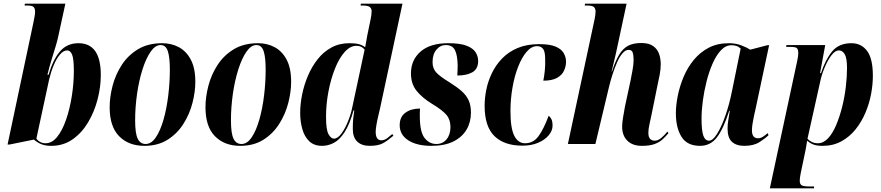

<svg xmlns="http://www.w3.org/2000/svg" viewBox="-20 -780 4770 1040"><path d="M257 10Q225 10 202.5 0.5Q180 -9 164 -24L31 3H21L161 -658Q165 -677 167.5 -692Q170 -707 170 -717Q170 -735 161.5 -742.5Q153 -750 131 -750H113L115 -760H334L296 -585Q292 -564 282 -531Q272 -498 259.5 -457.5Q247 -417 237 -375H243Q267 -457 305 -501.5Q343 -546 405 -546Q526 -546 526 -374Q526 -309 508.5 -241.5Q491 -174 457 -117Q423 -60 373 -25Q323 10 257 10ZM227 -4Q262 -4 290 -39Q318 -74 338 -132Q358 -190 369 -259.5Q380 -329 380 -397Q380 -461 370.5 -484Q361 -507 344 -507Q324 -507 305 -485Q286 -463 271 -427Q256 -391 246 -349L177 -29Q196 -4 227 -4Z M762 10Q677 10 625.5 -42Q574 -94 574 -199Q574 -255 590 -316Q606 -377 640 -429Q674 -481 728 -513.5Q782 -546 859 -546Q908 -546 948.5 -524.5Q989 -503 1013.5 -457Q1038 -411 1038 -337Q1038 -283 1022.5 -222.5Q1007 -162 973.5 -109Q940 -56 887.5 -23Q835 10 762 10ZM769 0Q800 0 824.5 -36.5Q849 -73 866 -133Q883 -193 891.5 -264Q900 -335 900 -403Q900 -470 889 -503Q878 -536 850 -536Q821 -536 796 -500Q771 -464 752 -404.5Q733 -345 722.5 -272.5Q712 -200 712 -128Q712 -57 726 -28.5Q740 0 769 0Z M1281 10Q1196 10 1144.5 -42Q1093 -94 1093 -199Q1093 -255 1109 -316Q1125 -377 1159 -429Q1193 -481 1247 -513.5Q1301 -546 1378 -546Q1427 -546 1467.5 -524.5Q1508 -503 1532.5 -457Q1557 -411 1557 -337Q1557 -283 1541.5 -222.5Q1526 -162 1492.5 -109Q1459 -56 1406.5 -23Q1354 10 1281 10ZM1288 0Q1319 0 1343.5 -36.5Q1368 -73 1385 -133Q1402 -193 1410.5 -264Q1419 -335 1419 -403Q1419 -470 1408 -503Q1397 -536 1369 -536Q1340 -536 1315 -500Q1290 -464 1271 -404.5Q1252 -345 1241.5 -272.5Q1231 -200 1231 -128Q1231 -57 1245 -28.5Q1259 0 1288 0Z M1725 10Q1681 10 1655 -15Q1629 -40 1617.5 -81Q1606 -122 1606 -168Q1606 -216 1616.5 -268Q1627 -320 1648 -369.5Q1669 -419 1700.5 -459Q1732 -499 1775 -522.5Q1818 -546 1873 -546Q1904 -546 1923 -541Q1942 -536 1958 -524Q1960 -538 1964 -557Q1968 -576 1969 -586L1987 -673Q1993 -700 1993 -720Q1993 -733 1983.5 -741.5Q1974 -750 1945 -750H1933L1935 -760H2160L2039 -195Q2035 -177 2029 -152Q2023 -127 2019 -103.5Q2015 -80 2015 -66Q2015 -20 2046 -20Q2062 -20 2078 -32Q2094 -44 2105 -54L2111 -45Q2081 -19 2055 -4.5Q2029 10 1983 10Q1939 10 1915 -13Q1891 -36 1891 -82Q1891 -114 1893 -135.5Q1895 -157 1899 -182H1895Q1874 -106 1846.5 -64Q1819 -22 1788 -6Q1757 10 1725 10ZM1789 -29Q1809 -29 1829 -56Q1849 -83 1865 -122.5Q1881 -162 1888 -198L1955 -511Q1939 -532 1911 -532Q1877 -532 1847 -498.5Q1817 -465 1794.5 -408.5Q1772 -352 1759 -284Q1746 -216 1746 -147Q1746 -77 1759.5 -53Q1773 -29 1789 -29Z M2316 10Q2238 10 2191.5 -20Q2145 -50 2145 -102Q2145 -147 2176 -169.5Q2207 -192 2255 -192Q2254 -181 2254 -171Q2254 -161 2254 -151Q2254 -66 2279.5 -33Q2305 0 2344 0Q2378 0 2399 -25.5Q2420 -51 2420 -92Q2420 -132 2398 -158Q2376 -184 2321 -217Q2267 -250 2236.5 -288Q2206 -326 2206 -382Q2206 -455 2258 -500.5Q2310 -546 2408 -546Q2472 -546 2507 -532.5Q2542 -519 2556 -497Q2570 -475 2570 -450Q2570 -407 2539.5 -389Q2509 -371 2457 -371Q2458 -387 2458.5 -400.5Q2459 -414 2459 -426Q2458 -482 2444 -509Q2430 -536 2395 -536Q2365 -536 2344 -511Q2323 -486 2323 -443Q2323 -409 2343.5 -387Q2364 -365 2415 -334Q2455 -309 2480.5 -286.5Q2506 -264 2518.5 -236.5Q2531 -209 2531 -170Q2531 -119 2507.5 -78.5Q2484 -38 2436.5 -14Q2389 10 2316 10Z M2810 9Q2711 9 2658 -43Q2605 -95 2605 -207Q2605 -248 2614 -293.5Q2623 -339 2644 -383Q2665 -427 2699.5 -463Q2734 -499 2784 -520Q2834 -541 2901 -541Q2957 -541 2988.5 -528Q3020 -515 3033 -493Q3046 -471 3046 -445Q3046 -421 3035 -397Q3024 -373 2997 -358Q2970 -343 2923 -343Q2928 -368 2931 -397Q2934 -426 2933 -460Q2933 -501 2921.5 -515.5Q2910 -530 2889 -530Q2859 -530 2833 -500Q2807 -470 2787 -419.5Q2767 -369 2756 -306Q2745 -243 2745 -178Q2745 -86 2765.5 -45Q2786 -4 2824 -4Q2869 -4 2897 -42.5Q2925 -81 2952 -153Q2960 -147 2966.5 -135Q2973 -123 2973 -99Q2973 -72 2952 -47Q2931 -22 2894.5 -6.5Q2858 9 2810 9Z M3457 10Q3406 10 3378 -18Q3350 -46 3350 -94Q3350 -114 3354.5 -141.5Q3359 -169 3365 -202L3396 -346Q3400 -367 3406 -399Q3412 -431 3412 -455Q3412 -481 3407 -495.5Q3402 -510 3385 -510Q3368 -510 3352 -491.5Q3336 -473 3322.5 -442.5Q3309 -412 3297.5 -376Q3286 -340 3278 -306L3205 0H3056L3201 -677Q3206 -702 3206 -718Q3206 -732 3198 -741Q3190 -750 3161 -750H3147L3149 -760H3374L3321 -513Q3319 -503 3313.5 -479Q3308 -455 3302 -430.5Q3296 -406 3293 -393H3295Q3313 -449 3333 -482.5Q3353 -516 3381 -531.5Q3409 -547 3454 -547Q3495 -547 3518 -530.5Q3541 -514 3550 -488Q3559 -462 3559 -432Q3559 -405 3553 -373.5Q3547 -342 3541 -316L3509 -158Q3503 -129 3497.5 -105Q3492 -81 3492 -60Q3492 -18 3527 -18Q3544 -18 3561.5 -32.5Q3579 -47 3595 -67L3601 -59Q3587 -42 3570 -26Q3553 -10 3526.5 0Q3500 10 3457 10Z M3772 10Q3702 10 3671.5 -39Q3641 -88 3641 -166Q3641 -211 3651.5 -262.5Q3662 -314 3683 -364Q3704 -414 3738 -455.5Q3772 -497 3819 -521.5Q3866 -546 3928 -546Q3965 -546 3995 -534.5Q4025 -523 4044 -511L4136 -535H4146L4072 -187Q4069 -175 4064.5 -154Q4060 -133 4056.5 -111.5Q4053 -90 4053 -74Q4053 -31 4086 -31Q4099 -31 4112 -39Q4125 -47 4138 -59L4143 -48Q4125 -30 4093.5 -10Q4062 10 4012 10Q3968 10 3944.5 -12Q3921 -34 3921 -83Q3921 -107 3925 -129.5Q3929 -152 3933 -180H3930Q3898 -81 3863 -35.5Q3828 10 3772 10ZM3821 -18Q3841 -18 3864.5 -55.5Q3888 -93 3909.5 -154.5Q3931 -216 3945 -287L3992 -517Q3980 -528 3967.5 -531.5Q3955 -535 3942 -535Q3911 -535 3885.5 -508Q3860 -481 3840.5 -437Q3821 -393 3807.5 -340Q3794 -287 3787 -234.5Q3780 -182 3780 -138Q3780 -74 3789.5 -46Q3799 -18 3821 -18Z M4298 -449Q4301 -463 4302.5 -474Q4304 -485 4304 -492Q4304 -510 4297.5 -518Q4291 -526 4263 -526H4238L4240 -536H4450L4422 -384H4427Q4451 -457 4487.5 -501.5Q4524 -546 4592 -546Q4645 -546 4676.5 -504.5Q4708 -463 4708 -369Q4708 -323 4698.5 -271.5Q4689 -220 4668 -170Q4647 -120 4614.5 -79.5Q4582 -39 4537.5 -14.5Q4493 10 4435 10Q4405 10 4386.5 3Q4368 -4 4352 -18Q4350 -5 4348 7Q4346 19 4343 35L4317 159Q4314 175 4313 183.5Q4312 192 4312 199Q4312 218 4323 224Q4334 230 4363 230H4390L4389 240H4150ZM4410 -4Q4440 -4 4465 -30.5Q4490 -57 4509 -102Q4528 -147 4541.5 -200.5Q4555 -254 4561.5 -309.5Q4568 -365 4568 -411Q4568 -466 4555.5 -486.5Q4543 -507 4524 -507Q4504 -507 4484 -481Q4464 -455 4447.5 -416Q4431 -377 4423 -339L4354 -29Q4363 -18 4377.5 -11Q4392 -4 4410 -4Z"/></svg>

Font: Noto Serif Display ExtraCondensed ExtraBold
Style: Italic
Weight: 800
Width: 2
Italic angle: -12°
Designer: Monotype Design Team
Foundry: Monotype Imaging Inc.
Version: Version 2.009